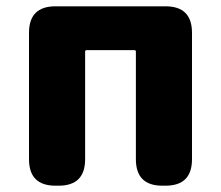

<svg xmlns="http://www.w3.org/2000/svg" viewBox="-20 -589 700 609"><path d="M156 0Q72 0 72 -84V-485Q72 -569 156 -569H505Q589 -569 589 -485V-84Q589 0 505 0H495Q411 0 411 -84V-425Q411 -430 406 -430H255Q250 -430 250 -425V-84Q250 0 166 0Z"/></svg>

Font: Resource Han Rounded TW Heavy
Style: Regular
Weight: 900
Designer: Cyano Hao (round all glyphs); Ryoko NISHIZUKA 西塚涼子 (kana, bopomofo & ideographs); Paul D. Hunt (Latin, Greek & Cyrillic)
Foundry: Cyano Hao
Version: 0.990